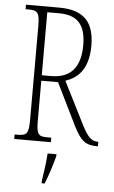

<svg xmlns="http://www.w3.org/2000/svg" viewBox="-62 -755 602 1017"><g transform="rotate(5 239.5 -246.5)"><path d="M34 0H229V-24H207C160 -24 150 -35 150 -108V-320H239L351 -92C388 -20 414 0 474 0H479V-24H474C439 -24 418 -52 389 -109L277 -331C337 -351 398 -397 398 -528C398 -651 344 -714 211 -714H34V-690H51C98 -690 109 -679 109 -606V-108C109 -35 98 -24 51 -24H34ZM199 -349H150V-684H214C317 -684 355 -627 355 -527C355 -412 306 -349 199 -349ZM199 208V221H215C232 181 253 113 264 71V61H217C214 113 206 160 199 208Z"/></g></svg>

Font: Noto Serif Thai ExtraCondensed ExtraLight
Style: Regular
Weight: 200
Width: 2
Designer: Monotype Design Team
Foundry: Monotype Imaging Inc.
Version: Version 2.002